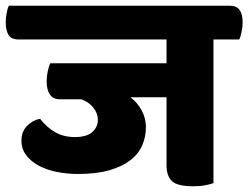

<svg xmlns="http://www.w3.org/2000/svg" viewBox="-60 -640 868 671"><path d="M686 -502V0Q675 4 657 7.5Q639 11 615 11Q561 11 541.5 -6.5Q522 -24 522 -63V-300H396Q421 -281 435.5 -253.5Q450 -226 450 -196Q450 -162 437 -132Q424 -102 395.5 -80Q367 -58 322 -45Q277 -32 213 -32Q175 -32 139.5 -39Q104 -46 76.5 -60.5Q49 -75 32 -97Q15 -119 15 -149Q15 -180 34.5 -200Q54 -220 80 -225Q102 -196 132 -178.5Q162 -161 201 -161Q243 -161 262.5 -178.5Q282 -196 282 -221Q282 -244 266 -264Q250 -284 224 -293H149Q126 -293 114.5 -309.5Q103 -326 103 -356Q103 -373 107 -391.5Q111 -410 116 -419H522V-502H5Q-20 -502 -30 -517.5Q-40 -533 -40 -563Q-40 -575 -37 -593Q-34 -611 -29 -620H743Q767 -620 777.5 -605Q788 -590 788 -561Q788 -548 784.5 -529.5Q781 -511 776 -502Z"/></svg>

Font: Baloo 2 ExtraBold
Style: Regular
Weight: 800
Designer: Sarang Kulkarni and Ek Type
Foundry: Ek Type
Version: Version 1.640;hotconv 1.0.111;makeotfexe 2.5.65597; ttfautoh